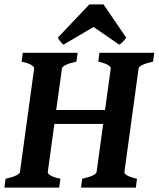

<svg xmlns="http://www.w3.org/2000/svg" viewBox="-25 -856 724 876"><path d="M323.7 -574.7Q291.5 -567.9 275.1 -559.6Q258.8 -551.3 257.8 -544.4L231.4 -354H454.1L480.5 -544.4Q481 -550.3 468 -559.1Q455.1 -567.9 423.3 -574.7L428.7 -615.2H678.7L673.3 -574.7Q641.1 -567.9 624.8 -559.6Q608.4 -551.3 607.4 -544.4L542.5 -70.3Q541.5 -64.5 554.7 -55.9Q567.9 -47.4 600.1 -40.5L594.7 0H344.7L350.1 -40.5Q381.8 -47.4 398.2 -55.4Q414.6 -63.5 415.5 -70.3L445.8 -290.5H223.1L192.9 -70.3Q191.9 -64.5 204.8 -55.9Q217.8 -47.4 250.5 -40.5L245.1 0H-4.9L0.5 -40.5Q32.2 -47.4 48.6 -55.4Q64.9 -63.5 65.9 -70.3L130.9 -544.4Q131.8 -550.3 118.7 -559.1Q105.5 -567.9 73.7 -574.7L79.1 -615.2H329.1ZM550.8 -684.1Q543.9 -674.3 535.4 -665.3Q526.9 -656.2 519 -652.3L401.9 -732.9L264.6 -652.3Q260.3 -655.3 252 -664.8Q243.7 -674.3 238.8 -684.1L382.8 -835.9H447.3Z"/></svg>

Font: Gentium Book Basic
Style: Bold Italic
Weight: 700
Italic angle: -8°
Designer: J. Victor Gaultney and Annie Olsen
Foundry: SIL International
Version: Version 1.102; 2013; Maintenance release